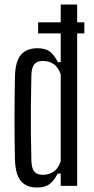

<svg xmlns="http://www.w3.org/2000/svg" viewBox="-20 -820 415 847"><path d="M148.2 -721.5H352V-672.6H148.2ZM144.3 7.2Q95.8 7.2 72 -21.5Q48.1 -50.2 46 -115.7Q45 -157.1 44.5 -202.8Q44 -248.5 44 -296Q44 -343.6 44.5 -391.3Q45 -439 46 -484.7Q48.1 -550.7 72.8 -578.9Q97.4 -607.2 145.5 -607.2Q181 -607.2 200.4 -592.1Q219.8 -577 235.2 -545.7H247.9V-800H320.4V0H247.9V-54.3H234.4Q219.4 -24.6 199.6 -8.7Q179.8 7.2 144.3 7.2ZM169.3 -48.9Q196.9 -48.9 217.5 -63.5Q238.1 -78 247.9 -108.6V-491.4Q238.1 -522.4 217.7 -536.7Q197.3 -551.1 169.7 -551.1Q143.5 -551.1 131.6 -536.8Q119.6 -522.5 118.5 -489.8Q116.8 -423.2 116.3 -357.9Q115.7 -292.5 116.3 -230.4Q116.8 -168.3 118.5 -110.2Q119.6 -77.9 131.2 -63.4Q142.7 -48.9 169.3 -48.9Z"/></svg>

Font: Big Shoulders Thin
Style: Regular
Weight: 100
Designer: Patric King
Foundry: XO Type Co
Version: Version 2.002